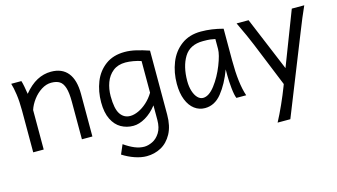

<svg xmlns="http://www.w3.org/2000/svg" viewBox="-84 -800 2331 1330"><g transform="rotate(-15 1081.0 -134.5)"><path d="M426.3 -268.6Q426.3 -334 415 -369.6Q403.8 -405.3 381.3 -419.4Q358.9 -433.6 321.3 -433.6Q285.6 -433.6 251 -411.6Q216.3 -389.6 190.2 -354.7Q164.1 -319.8 152.3 -283.2V0H77.1V-300.3Q77.1 -365.2 69.8 -416.3Q62.5 -467.3 52.7 -498H125.5Q130.4 -483.9 136 -454.6Q141.6 -425.3 145 -401.4Q190.4 -456.5 238.5 -482.2Q286.6 -507.8 339.4 -507.8Q418.9 -507.8 460.2 -456.5Q501.5 -405.3 501.5 -305.2V0H426.3Z M831.1 229.5Q791.5 229.5 746.6 214.1Q701.7 198.7 660.6 172.4L689.5 105.5Q727.5 132.3 762.7 147Q797.9 161.6 831.1 161.6Q858.9 161.6 890.1 146.7Q921.4 131.8 943.6 96.7Q965.8 61.5 965.8 4.9V-98.6Q928.2 -50.3 882.8 -23.9Q837.4 2.4 795.9 2.4Q748 2.4 708.5 -19.8Q668.9 -42 645 -90.1Q621.1 -138.2 621.1 -212.4Q621.1 -291 647.7 -358.2Q674.3 -425.3 730 -466.6Q785.6 -507.8 868.2 -507.8Q907.2 -507.8 949.7 -497.8Q992.2 -487.8 1041 -471.2V-12.2Q1041 69.3 1011.5 123.8Q981.9 178.2 934.3 203.9Q886.7 229.5 831.1 229.5ZM854.5 -436Q800.3 -436 764.6 -407.7Q729 -379.4 712.4 -334Q695.8 -288.6 695.8 -236.8Q695.8 -146 721.7 -107.7Q747.6 -69.3 792.5 -69.3Q819.8 -69.3 851.6 -83.7Q883.3 -98.1 913.3 -125.2Q943.4 -152.3 965.8 -189.5V-416.5Q940.9 -425.3 909.9 -430.7Q878.9 -436 854.5 -436Z M1513.7 -167V-210Q1478 -113.8 1427.5 -50.8Q1377 12.2 1307.1 12.2Q1265.6 12.2 1232.4 -12.5Q1199.2 -37.1 1179.9 -85.2Q1160.6 -133.3 1160.6 -200.2Q1160.6 -281.7 1188.5 -351.8Q1216.3 -421.9 1273.7 -464.8Q1331.1 -507.8 1415 -507.8Q1491.7 -507.8 1572.8 -485.8V-258.8Q1572.8 -91.3 1604.5 0H1534.2Q1524.4 -22.5 1519 -74.2Q1513.7 -126 1513.7 -167ZM1412.1 -439.9Q1317.9 -439.9 1276.6 -372.3Q1235.4 -304.7 1235.4 -200.2Q1235.4 -160.2 1245.6 -127.9Q1255.9 -95.7 1273.4 -77.6Q1291 -59.6 1312 -59.6Q1354.5 -59.6 1397.7 -116.2Q1440.9 -172.9 1470 -246.6Q1499 -320.3 1499 -359.9V-431.6Q1481.4 -435.5 1463.9 -437.7Q1446.3 -439.9 1412.1 -439.9Z M1916 -111.3 2064.9 -498H2154.3Q2119.6 -421.4 2082 -325.2L1856.9 239.3H1765.6Q1792.5 189 1820.8 126Q1849.1 63 1870.1 7.8L1876 -7.8L1747.1 -324.7Q1722.7 -385.7 1668.9 -498H1754.9Z"/></g></svg>

Font: Lesson One Light
Style: Regular
Weight: 300
Designer: But Ko, Victor Gaultney, Annie Olsen, Julie Remington, Don Collingsworth, Eric Hays, Becca Hirsbrunner
Version: Version 1.100